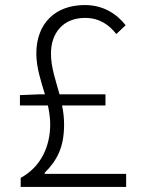

<svg xmlns="http://www.w3.org/2000/svg" viewBox="-20 -741 575 761"><path d="M59 -323H170C175 -298 179 -274 179 -248C179 -162 143 -80 62 -36V0H480V-52H157V-56C206 -105 234 -157 234 -247C234 -274 231 -299 226 -323H398V-367H216C201 -422 182 -473 182 -529C182 -609 229 -670 317 -670C374 -670 412 -643 441 -606L478 -641C444 -684 392 -721 316 -721C198 -721 124 -647 124 -529C124 -473 142 -421 158 -367H133L59 -364Z"/></svg>

Font: Noto Sans CJK SC Light
Style: Regular
Weight: 300
Designer: Ryoko NISHIZUKA 西塚涼子 (kana, bopomofo & ideographs); Paul D. Hunt (Latin, Greek & Cyrillic); Sandoll Communications 산돌커뮤니
Foundry: Adobe
Version: Version 2.004;hotconv 1.0.118;makeotfexe 2.5.65603